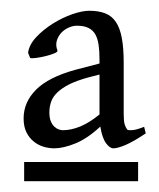

<svg xmlns="http://www.w3.org/2000/svg" viewBox="-20 -623 296 357"><path d="M251 -375Q228.5 -359.9 213.6 -353.5Q198.7 -347.2 190.9 -347.2Q184.1 -347.2 177 -356.9Q169.9 -366.7 166.5 -387.7Q143.1 -365.7 120.4 -356.4Q97.7 -347.2 81.1 -347.2Q71.3 -347.2 61.3 -350.1Q51.3 -353 43 -359.6Q34.7 -366.2 29.3 -376.7Q23.9 -387.2 23.9 -402.8Q23.9 -433.1 47.1 -456.3Q70.3 -479.5 120.1 -493.2L165 -504.9V-513.2Q165 -528.3 163.3 -539.8Q161.6 -551.3 157.2 -559.1Q152.8 -566.9 144.5 -571Q136.2 -575.2 123 -575.2Q115.7 -575.2 107.9 -571.8Q100.1 -568.4 94.2 -562.3Q88.4 -556.2 85.7 -547.6Q83 -539.1 86.9 -528.8Q87.4 -526.4 80.8 -523.7Q74.2 -521 65.4 -518.8Q56.6 -516.6 48.1 -515.4Q39.6 -514.2 36.1 -515.1L32.2 -524.9Q34.2 -540 47.6 -554.2Q61 -568.4 78.6 -579.3Q96.2 -590.3 114.7 -596.7Q133.3 -603 146 -603Q163.6 -603 175.8 -598.1Q188 -593.3 195.6 -582Q203.1 -570.8 206.5 -552.2Q210 -533.7 210 -506.8V-411.1Q210 -397.5 211.9 -391.4Q213.9 -385.3 216.8 -381.8Q219.2 -380.4 226.8 -381.1Q234.4 -381.8 248 -387.2ZM24.9 -286.1V-321.8H236.8V-286.1ZM165 -410.2V-484.4L144 -479Q122.6 -473.1 108.6 -466.1Q94.7 -459 86.4 -450.9Q78.1 -442.9 75 -433.6Q71.8 -424.3 71.8 -414.1Q71.8 -403.8 74.5 -397.5Q77.1 -391.1 81.1 -387.5Q85 -383.8 89.4 -382.3Q93.8 -380.9 97.2 -380.9Q112.3 -380.9 129.4 -387.9Q146.5 -395 165 -410.2Z"/></svg>

Font: Noto Serif Devanagari
Style: Regular
Weight: 400
Designer: Monotype Design Team
Foundry: Monotype Imaging Inc.
Version: Version 1.01